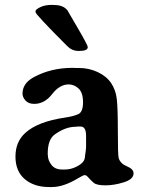

<svg xmlns="http://www.w3.org/2000/svg" viewBox="-20 -733 584 770"><path d="M325.2 -188.5Q325.2 -225.6 303.2 -225.6H292Q286.1 -224.6 283.2 -224.6Q242.7 -224.6 199.7 -193.8Q171.4 -173.8 171.4 -116.7V-113.8L171.9 -111.3Q171.9 -90.3 186.3 -71.8Q200.7 -53.2 228 -53.2H239.7Q272.9 -53.2 302.7 -74.2Q320.8 -86.9 320.8 -106.9Q323.7 -123.5 323.7 -126.5L324.2 -132.3L324.7 -135.3L325.2 -147ZM122.6 -684.1V-689Q122.6 -694.8 141.1 -704.1Q159.7 -713.4 188 -713.4H190.9L194.3 -712.9H197.3Q233.9 -712.9 250.5 -691.4Q251 -690.4 291.5 -621.1Q332 -551.8 332 -544.4Q332 -528.8 299.3 -528.8H293.9Q269 -528.8 249.5 -548.3Q122.6 -675.3 122.6 -684.1ZM515.6 -37.6Q515.6 -14.2 476.8 -2Q438 10.3 403.1 10.3Q368.2 10.3 356.4 0.5Q344.7 -9.3 335.4 -20Q326.2 -30.8 320.1 -30.8Q314 -30.8 293 -18.1Q234.9 17.1 188.5 17.1H176.8Q116.7 17.1 79.3 -14.6Q42 -46.4 42 -105.2Q42 -164.1 81.1 -199.7Q131.3 -245.6 242.2 -261.7Q275.4 -266.6 294.2 -275.4Q313 -284.2 313 -322.8Q313 -361.3 295.2 -377.9Q277.3 -394.5 255.4 -394.5Q219.2 -394.5 189 -355.5Q158.7 -316.4 117.2 -316.4Q94.2 -316.4 82.3 -329.8Q70.3 -343.3 70.3 -357.4Q70.3 -398.9 115.2 -423.3Q184.1 -460.9 271 -460.9L283.7 -460.4H295.9Q336.9 -460.4 372.1 -443.8Q407.2 -427.2 425.5 -400.1Q443.8 -373 448.2 -337.4Q452.6 -301.8 452.6 -205.6Q452.6 -109.4 456.1 -98.6Q462.9 -76.7 489.3 -65.9Q515.6 -55.2 515.6 -37.6Z"/></svg>

Font: Averia Serif Libre
Style: Bold
Weight: 700
Version: Version 1.002